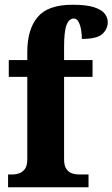

<svg xmlns="http://www.w3.org/2000/svg" viewBox="-20 -789 474 809"><path d="M14 0V-54H37Q46 -54 60 -58.5Q74 -63 84.5 -76.5Q95 -90 95 -118V-465H17V-536H95V-571Q95 -665 138.5 -717Q182 -769 285 -769Q346 -769 378 -758Q410 -747 422 -730.5Q434 -714 434 -696Q434 -667 411.5 -646Q389 -625 325 -625Q325 -641 322 -661Q319 -681 311.5 -696Q304 -711 291 -711Q271 -711 260.5 -684Q250 -657 250 -591V-536H370V-465H250V-118Q250 -90 260 -76.5Q270 -63 283.5 -58.5Q297 -54 309 -54H353V0Z"/></svg>

Font: Noto Serif Tamil Condensed ExtraBold
Style: Italic
Weight: 800
Width: 3
Italic angle: -12°
Designer: Indian Type Foundry, Tom Grace, and the Monotype Design Team
Foundry: Monotype Imaging Inc.
Version: Version 2.003; ttfautohint (v1.8.4.7-5d5b)